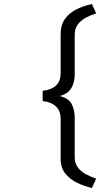

<svg xmlns="http://www.w3.org/2000/svg" viewBox="-20 -860 540 960"><path d="M439.5 80.1Q402.3 71.3 366.2 54.2Q330.1 37.1 306.6 7.8Q283.2 -21.5 283.2 -65.4V-263.7Q283.2 -306.6 258.8 -328.6Q234.4 -350.6 193.4 -354.5V-406.2Q235.4 -410.2 259.3 -431.6Q283.2 -453.1 283.2 -496.1V-688.5Q283.2 -736.3 305.2 -766.1Q327.1 -795.9 362.8 -813.5Q398.4 -831.1 439.5 -839.8L460.9 -793Q434.6 -785.2 409.7 -772Q384.8 -758.8 369.1 -737.8Q353.5 -716.8 353.5 -684.6V-487.3Q353.5 -447.3 336.4 -418.9Q319.3 -390.6 278.3 -379.9Q321.3 -370.1 337.4 -341.3Q353.5 -312.5 353.5 -272.5V-75.2Q353.5 -43.9 369.1 -22.9Q384.8 -2 409.7 11.2Q434.6 24.4 460.9 33.2Z"/></svg>

Font: Kosugi
Style: Regular
Weight: 400
Version: Version 4.002